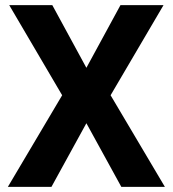

<svg xmlns="http://www.w3.org/2000/svg" viewBox="-20 -731 675 751"><path d="M317.9 -465.8 451.2 -710.9H619.6L412.6 -358.4L625 0H454.6L317.9 -249L181.2 0H10.7L223.1 -358.4L16.1 -710.9H184.6Z"/></svg>

Font: Vazir FD-UI
Style: Bold-FD-UI
Weight: 700
Designer: Saber Rastikerdar
Foundry: Saber Rastikerdar
Version: Version 30.0.0